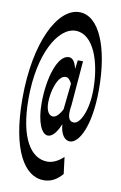

<svg xmlns="http://www.w3.org/2000/svg" viewBox="-104 -826 680 1082"><g transform="rotate(10 236.5 -285.0)"><path d="M225 199C264 199 298 183 331 145L319 49C294 73 262 92 228 92C133 92 62 -14 62 -240C62 -496 158 -662 258 -662C359 -662 413 -514 413 -353C413 -231 372 -151 337 -151C306 -151 296 -181 307 -245L328 -500H298L292 -452H291C281 -492 266 -509 246 -509C181 -509 139 -369 139 -227C139 -122 168 -53 206 -53C231 -53 256 -84 274 -129H275C279 -73 303 -42 333 -42C384 -42 444 -147 444 -358C444 -599 374 -769 261 -769C137 -769 28 -557 28 -235C28 61 116 199 225 199ZM175 -237C175 -303 203 -396 247 -396C262 -396 272 -385 283 -364L267 -214C247 -177 230 -164 215 -164C192 -164 175 -189 175 -237Z"/></g></svg>

Font: 寒蝉无机体 CompactMedium
Style: Regular
Weight: 500
Width: 3
Designer: ChillTanhei {Warren2060}; 
Source Han Sans {Ryoko NISHIZUKA 西塚涼子 (kana, bopomofo & ideographs); Paul D. Hunt (Latin, Gre
Foundry: ChillType&Adobe
Version: Version 1.000;Glyphs 3.1.1 (3135)